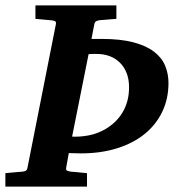

<svg xmlns="http://www.w3.org/2000/svg" viewBox="-37 -691 665 711"><path d="M586.9 -383.8Q586.9 -325.7 564.2 -277.8Q541.5 -230 499.5 -195.6Q457.5 -161.1 397.2 -142.1Q336.9 -123 262.2 -123Q253.9 -123 241.5 -123.5Q229 -124 217.8 -124L208 -69.8Q206.5 -61 212.2 -58.6Q217.8 -56.2 227.1 -55.2Q235.8 -54.7 245.6 -53.7Q253.9 -52.7 264.2 -51.8Q274.4 -50.8 285.2 -49.8V0H-17.1V-49.8Q-5.4 -50.8 5.6 -51.8Q16.6 -52.7 25.4 -53.7Q35.6 -54.7 44.9 -55.2Q54.7 -56.2 59.1 -59.1Q63.5 -62 64.9 -70.8L169.9 -601.1Q171.4 -609.9 167 -612.5Q162.6 -615.2 149.9 -616.2Q141.6 -616.7 132.3 -617.7Q124 -618.7 114 -619.4Q104 -620.1 94.2 -621.1V-670.9H394V-621.1Q381.8 -620.1 370.6 -619.4Q359.4 -618.7 351.1 -617.7Q340.8 -616.7 332 -616.2Q323.7 -615.2 318.6 -612.1Q313.5 -608.9 312 -600.1L301.8 -546.9H338.9Q409.7 -546.9 457.3 -534.2Q504.9 -521.5 533.7 -499.3Q562.5 -477.1 574.7 -447.3Q586.9 -417.5 586.9 -383.8ZM440.9 -368.2Q440.9 -397.5 431.9 -420.4Q422.9 -443.4 406.7 -459.2Q390.6 -475.1 368.9 -483.2Q347.2 -491.2 321.8 -491.2H306.2Q301.8 -491.2 297.4 -491Q293 -490.7 291 -490.2L230 -185.1Q259.3 -183.6 291.7 -189.7Q324.2 -195.8 355 -213.9Q373 -224.6 388.7 -239.5Q404.3 -254.4 416 -273.4Q427.7 -292.5 434.3 -315.9Q440.9 -339.4 440.9 -368.2Z"/></svg>

Font: Charis SIL APac
Style: Bold Italic
Weight: 700
Italic angle: -11°
Foundry: SIL International
Version: Version 5.000